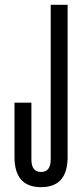

<svg xmlns="http://www.w3.org/2000/svg" viewBox="-20 -765 340 795"><path d="M40 -115V-340H110V-105Q110 -53 150 -53Q190 -53 190 -105V-745H260V-115Q260 10 150 10Q40 10 40 -115Z"/></svg>

Font: Exetegue
Style: Regular
Weight: 400
Designer: Fábio Duarte Martins
Foundry: Fábio Duarte Martins
Version: Version 0.001